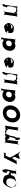

<svg xmlns="http://www.w3.org/2000/svg" viewBox="3564 -4334 865 8034"><g transform="rotate(90 3997.0 -316.5)"><path d="M380 -562C408 -562 503 -560 493 -492C501 -424 560 -569 552 -509C542 -441 561 -579 551 -511C540 -433 537 -540 525 -454L476 -108C464 -22 460 -132 449 -53C439 15 460 -119 450 -51C442 8 500 -139 508 -71C498 -3 563 -139 553 -71C560 -3 616 -130 605 -51C595 17 617 -121 607 -53C599 6 603 -158 596 -108L660 -559C653 -509 694 -674 686 -615C676 -547 695 -685 685 -617C674 -538 654 -665 627 -597C617 -529 555 -665 545 -597C535 -529 386 -665 376 -597C366 -529 303 -665 293 -597C266 -529 249 -676 241 -617C231 -549 248 -683 238 -615C227 -536 262 -645 250 -559L186 -108C174 -22 170 -132 159 -53C149 15 151 19 171 19C200 9 251 -2 263 -89C275 -174 319 -176 299 -176C317 -176 323 -168 332 -158H276C268 -168 243 -196 246 -214C226 -214 273 -557 261 -472C251 -404 248 -432 259 -441C279 -441 278 -441 288 -509C296 -569 334 -562 380 -562Z M1356 -238C1357 -244 1359 -251 1360 -256C1385 -436 1300 -459 1183 -460C1073 -505 958 -368 942 -256C933 -189 1009 -52 1125 -53C1201 -98 1258 -71 1309 -119C1334 -182 1359 -152 1378 -156V-158C1367 -200 1323 -160 1304 -171C1310 -216 1269 -190 1269 -191C1268 -240 1252 -206 1252 -213C1258 -258 1249 -212 1249 -213C1255 -251 1219 -260 1172 -254C1107 -232 1049 -198 1010 -158C975 -123 968 -104 999 -142C1010 -158 1012 -181 1015 -193C1050 -209 1044 -216 1029 -224C1024 -225 1054 -217 1054 -209C1050 -207 1284 -206 1284 -206C1280 -206 1274 -206 1268 -209C1252 -223 1266 -231 1311 -231C1355 -232 1355 -234 1356 -238ZM1017 -363C1033 -392 1066 -413 1112 -413C1150 -413 1159 -398 1174 -370C1183 -359 1177 -345 1191 -340C1197 -340 1186 -351 1194 -351H1047C1043 -351 1031 -346 1028 -338C1039 -327 1034 -320 1010 -320C994 -324 999 -342 1017 -363Z M2103 -257C2124 -407 2036 -528 1886 -528C1832 -528 1837 -512 1767 -487C1748 -479 1783 -468 1742 -460C1733 -460 1781 -458 1743 -458C1739 -466 1789 -483 1753 -494C1744 -494 1792 -495 1754 -495C1746 -505 1801 -521 1770 -526C1761 -526 1806 -529 1768 -529C1753 -524 1783 -517 1735 -517H1663C1637 -517 1655 -527 1610 -536C1601 -536 1646 -535 1608 -535C1608 -525 1661 -497 1620 -479C1611 -479 1587 26 1549 26C1537 44 1570 71 1522 81C1513 81 1561 82 1523 82C1524 73 1601 63 1581 63H1639C1647 63 1667 76 1667 88C1646 97 1649 99 1650 92C1642 75 1636 47 1618 29C1597 29 1620 -141 1607 -47C1595 35 1593 21 1612 13C1634 13 1632 14 1637 -24C1641 -54 1656 -39 1683 -22C1717 0 1758 15 1810 15C1960 15 2082 -107 2103 -257ZM1915 -257C1905 -186 1845 -136 1778 -136C1712 -136 1666 -186 1676 -257C1686 -327 1743 -377 1812 -377C1884 -377 1925 -327 1915 -257Z M2799 -238C2800 -244 2802 -251 2803 -256C2828 -436 2743 -459 2626 -460C2516 -505 2401 -368 2385 -256C2376 -189 2452 -52 2568 -53C2644 -98 2701 -71 2752 -119C2777 -182 2802 -152 2821 -156V-158C2810 -200 2766 -160 2747 -171C2753 -216 2712 -190 2712 -191C2711 -240 2695 -206 2695 -213C2701 -258 2692 -212 2692 -213C2698 -251 2662 -260 2615 -254C2550 -232 2492 -198 2453 -158C2418 -123 2411 -104 2442 -142C2453 -158 2455 -181 2458 -193C2493 -209 2487 -216 2472 -224C2467 -225 2497 -217 2497 -209C2493 -207 2727 -206 2727 -206C2723 -206 2717 -206 2711 -209C2695 -223 2709 -231 2754 -231C2798 -232 2798 -234 2799 -238ZM2460 -363C2476 -392 2509 -413 2555 -413C2593 -413 2602 -398 2617 -370C2626 -359 2620 -345 2634 -340C2640 -340 2629 -351 2637 -351H2490C2486 -351 2474 -346 2471 -338C2482 -327 2477 -320 2453 -320C2437 -324 2442 -342 2460 -363Z M3217 -562C3245 -562 3340 -560 3330 -492C3338 -424 3397 -569 3389 -509C3379 -441 3398 -579 3388 -511C3377 -433 3374 -540 3362 -454L3313 -108C3301 -22 3297 -132 3286 -53C3276 15 3297 -119 3287 -51C3279 8 3337 -139 3345 -71C3335 -3 3400 -139 3390 -71C3397 -3 3453 -130 3442 -51C3432 17 3454 -121 3444 -53C3436 6 3440 -158 3433 -108L3497 -559C3490 -509 3531 -674 3523 -615C3513 -547 3532 -685 3522 -617C3511 -538 3491 -665 3464 -597C3454 -529 3392 -665 3382 -597C3372 -529 3223 -665 3213 -597C3203 -529 3140 -665 3130 -597C3103 -529 3086 -676 3078 -617C3068 -549 3085 -683 3075 -615C3064 -536 3099 -645 3087 -559L3023 -108C3011 -22 3007 -132 2996 -53C2986 15 2988 19 3008 19C3037 9 3088 -2 3100 -89C3112 -174 3156 -176 3136 -176C3154 -176 3160 -168 3169 -158H3113C3105 -168 3080 -196 3083 -214C3063 -214 3110 -557 3098 -472C3088 -404 3085 -432 3096 -441C3116 -441 3115 -441 3125 -509C3133 -569 3171 -562 3217 -562Z M4242 -257C4263 -407 4175 -528 4025 -528C3971 -528 3976 -512 3906 -487C3887 -479 3922 -468 3881 -460C3872 -460 3920 -458 3882 -458C3878 -466 3928 -483 3892 -494C3883 -494 3931 -495 3893 -495C3885 -505 3940 -521 3909 -526C3900 -526 3945 -529 3907 -529C3892 -524 3922 -517 3874 -517H3802C3776 -517 3794 -527 3749 -536C3740 -536 3785 -535 3747 -535C3747 -525 3800 -497 3759 -479C3750 -479 3726 26 3688 26C3676 44 3709 71 3661 81C3652 81 3700 82 3662 82C3663 73 3740 63 3720 63H3778C3786 63 3806 76 3806 88C3785 97 3788 99 3789 92C3781 75 3775 47 3757 29C3736 29 3759 -141 3746 -47C3734 35 3732 21 3751 13C3773 13 3771 14 3776 -24C3780 -54 3795 -39 3822 -22C3856 0 3897 15 3949 15C4099 15 4221 -107 4242 -257ZM4054 -257C4044 -186 3984 -136 3917 -136C3851 -136 3805 -186 3815 -257C3825 -327 3882 -377 3951 -377C4023 -377 4064 -327 4054 -257Z M4392 -364C4363 -159 4488 0 4695 0C4896 0 5070 -159 5099 -364C5128 -569 4992 -727 4797 -727C4604 -727 4421 -569 4392 -364ZM4565 -364C4580 -468 4653 -573 4776 -573C4900 -573 4941 -468 4926 -364C4911 -259 4844 -155 4717 -155C4586 -155 4550 -259 4565 -364Z M5526 -142C5498 -142 5403 -144 5413 -212C5405 -280 5345 -135 5353 -195C5363 -263 5345 -125 5355 -193C5366 -271 5368 -164 5380 -250L5429 -596C5441 -682 5445 -572 5456 -651C5466 -719 5445 -585 5455 -653C5463 -712 5404 -565 5397 -633C5407 -701 5342 -565 5352 -633C5344 -701 5289 -574 5300 -653C5310 -721 5287 -583 5297 -651C5305 -710 5303 -546 5310 -596L5246 -145C5253 -195 5211 -30 5219 -89C5229 -157 5210 -19 5220 -87C5231 -166 5250 -39 5278 -107C5288 -175 5350 -39 5360 -107C5370 -175 5521 -39 5531 -107C5541 -175 5640 -39 5650 -107C5660 -175 5811 -39 5821 -107C5831 -175 5893 -39 5903 -107C5931 -175 5948 -28 5956 -87C5966 -155 5949 -21 5959 -89C5970 -168 5934 -59 5946 -145L6010 -596C6022 -682 6026 -572 6037 -651C6047 -719 6026 -585 6036 -653C6044 -712 5985 -565 5977 -633C5987 -701 5922 -565 5932 -633C5925 -701 5870 -574 5881 -653C5891 -721 5867 -583 5877 -651C5885 -710 5883 -546 5890 -596L5841 -250C5848 -301 5843 -133 5851 -193C5861 -261 5843 -127 5853 -195C5864 -273 5806 -144 5798 -212C5808 -280 5713 -282 5694 -282C5657 -282 5615 -272 5602 -178C5590 -93 5591 -88 5611 -88C5621 -97 5655 -127 5657 -144L5761 -490C5764 -508 5818 -538 5829 -548H5884C5873 -538 5863 -528 5845 -528C5865 -528 5822 -531 5834 -616C5828 -701 5801 -713 5773 -723C5754 -723 5750 -719 5740 -651C5729 -572 5746 -543 5715 -525C5687 -525 5637 -182 5647 -250C5654 -301 5657 -272 5646 -263C5626 -263 5628 -263 5618 -195C5610 -135 5571 -142 5526 -142Z M6411 -598C6440 -551 6572 -332 6561 -304C6550 -273 6589 -314 6580 -288C6567 -261 6596 -316 6581 -290C6565 -261 6578 -302 6562 -269C6549 -242 6516 -174 6503 -147C6486 -111 6510 -141 6497 -108C6487 -80 6513 -137 6500 -110C6483 -89 6488 -149 6464 -122C6451 -95 6437 -149 6424 -122C6394 -95 6396 -158 6375 -140C6362 -113 6386 -165 6373 -138C6367 -103 6399 -130 6384 -87C6369 -44 6380 -73 6359 -36C6344 -10 6373 -60 6360 -33C6357 -15 6411 -79 6414 -52C6401 -25 6470 -79 6457 -52C6444 -25 6564 -79 6551 -52C6548 -25 6587 -74 6576 -41L6819 -528C6820 -529 6878 -616 6885 -602C6872 -575 6896 -631 6883 -604C6851 -565 6833 -605 6791 -578C6778 -551 6754 -605 6741 -578C6718 -551 6726 -612 6709 -591C6696 -564 6720 -616 6707 -589C6698 -556 6720 -589 6702 -553C6689 -526 6649 -449 6633 -449C6596 -409 6581 -351 6579 -308C6577 -296 6581 -296 6594 -296C6594 -328 6592 -383 6572 -417L6538 -511C6555 -515 6554 -530 6577 -574C6596 -613 6596 -617 6618 -663C6638 -705 6624 -702 6598 -702C6577 -702 6525 -701 6511 -674C6455 -647 6400 -662 6358 -704C6343 -731 6339 -729 6316 -729C6320 -715 6361 -679 6411 -598Z M7218 -285C7230 -285 7221 -270 7260 -232C7285 -219 7259 -277 7305 -246C7318 -233 7263 -285 7302 -247C7309 -227 7254 -254 7294 -204C7322 -78 7352 -38 7521 -12C7681 13 7764 -169 7824 -285C7859 -426 7704 -595 7597 -557C7492 -544 7328 -517 7317 -366C7326 -342 7268 -368 7312 -323C7325 -310 7277 -362 7316 -324C7325 -318 7247 -375 7275 -337C7288 -324 7228 -375 7267 -337C7262 -324 7180 -367 7207 -320C7220 -307 7170 -356 7209 -318C7234 -315 7194 -396 7235 -375C7248 -362 7215 -548 7254 -510C7270 -515 7232 -593 7281 -565C7294 -552 7241 -606 7280 -568C7283 -545 7200 -585 7222 -547C7235 -534 7138 -585 7177 -547C7172 -534 7094 -596 7124 -568C7137 -555 7082 -603 7121 -565C7143 -542 7098 -566 7134 -510C7147 -497 7031 -97 7070 -59C7081 -28 7086 7 7098 17C7148 17 7193 -21 7200 -72C7209 -134 7215 -182 7184 -182C7163 -182 7187 -175 7169 -162C7136 -124 7176 -99 7171 -89C7159 -89 7161 -92 7166 -126C7163 -170 7154 -199 7138 -217C7118 -217 7137 -350 7125 -265C7116 -198 7112 -225 7123 -235C7142 -235 7141 -234 7146 -268C7159 -292 7188 -285 7218 -285ZM7446 -355C7461 -459 7533 -564 7656 -564C7780 -564 7823 -459 7808 -355C7793 -250 7726 -146 7598 -146C7467 -146 7431 -250 7446 -355Z"/></g></svg>

Font: Hussar Przerywany
Style: Obl
Weight: 400
Foundry: Cannot Into Space Fonts
Version: Version 0.982